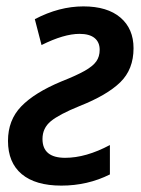

<svg xmlns="http://www.w3.org/2000/svg" viewBox="-20 -571 440 601"><path d="M5 -130Q5 -195 46.5 -238Q88 -281 172 -316Q220 -335 245.5 -349.5Q271 -364 281.5 -379Q292 -394 292 -415Q292 -439 276 -452Q260 -465 229 -465Q180 -465 110 -430L89 -511Q165 -551 241 -551Q316 -551 357 -516Q398 -481 398 -420Q398 -354 356.5 -313.5Q315 -273 229 -239Q165 -213 139 -191.5Q113 -170 113 -136Q113 -77 184 -77Q249 -77 324 -117V-25Q254 10 172 10Q91 10 48 -26Q5 -62 5 -130Z"/></svg>

Font: Noto Sans UI NarrowMedium
Style: Italic
Weight: 500
Width: 4
Italic angle: -12°
Designer: Monotype Design Team
Foundry: Monotype Imaging Inc.
Version: Version 1.001